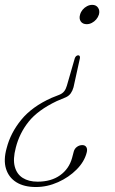

<svg xmlns="http://www.w3.org/2000/svg" viewBox="-38 -625 473 790"><path d="M264.5 -266 290.5 -384Q292 -390.5 290 -394Q288 -397.5 284 -397.5Q279.5 -397.5 275.5 -394.2Q271.5 -391 269.5 -384.5L237 -272Q233 -258 225.8 -249Q218.5 -240 206 -235L174.5 -222.5Q94 -186.5 49.8 -132.5Q5.5 -78.5 -10.5 -16Q-24.5 33.5 -13.2 69.5Q-2 105.5 29.5 125Q61 144.5 109.5 144.5Q156.5 144.5 201 124.5Q245.5 104.5 277.2 72.5Q309 40.5 318.5 3.5Q322.5 -10.5 317.5 -19.2Q312.5 -28 300.5 -28Q289 -28 279 -21Q269 -14 265.5 -1.5L258.5 25Q246 70 209.2 96.2Q172.5 122.5 116.5 122.5Q80 122.5 55.5 107Q31 91.5 22.8 60.5Q14.5 29.5 27 -17.5Q42 -77 80 -124.5Q118 -172 195.5 -209L233.5 -225Q246 -231 253.2 -241.2Q260.5 -251.5 264.5 -266ZM341.5 -605Q357.5 -605 365.5 -593.2Q373.5 -581.5 369 -565Q365.5 -554 357.8 -545Q350 -536 339.8 -530.8Q329.5 -525.5 319 -525.5Q302 -525.5 294.2 -537Q286.5 -548.5 291.5 -565Q294.5 -576 302 -585Q309.5 -594 320 -599.5Q330.5 -605 341.5 -605Z"/></svg>

Font: Fraunces Thin
Style: Italic
Weight: 250
Italic angle: -16°
Version: Version 1.000;[b76b70a41]